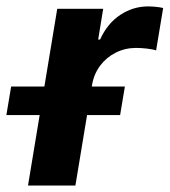

<svg xmlns="http://www.w3.org/2000/svg" viewBox="-69 -573 524 593"><path d="M17.5 0 107.8 -545.9H249.7L234.2 -450.8H240Q263.1 -501.3 302.8 -527.2Q342.4 -553.2 388.3 -553.2Q399.7 -553.2 412.5 -551.9Q425.3 -550.6 434.9 -548.3L413.2 -417.5Q403.1 -420.8 384.9 -422.9Q366.7 -425 351.1 -425Q317.6 -425 288.7 -410.5Q259.7 -396 240.4 -370.3Q221.1 -344.6 215.3 -310.7L163.9 0ZM-49.3 -217.7 -34.6 -305.7H316.7L302 -217.7Z"/></svg>

Font: Adwaita Sans
Style: Italic
Weight: 400
Italic angle: -9.39999°
Designer: Rasmus Andersson
Foundry: rsms
Version: Version 4.001;git-9221beed3